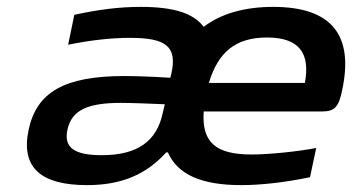

<svg xmlns="http://www.w3.org/2000/svg" viewBox="-20 -529 1023 558"><path d="M389 -509C325 -509 266 -501 196 -486L178 -399C242 -412 302 -419 358 -419C461 -419 496 -395 478 -315L475 -303C412 -307 366 -308 341 -308C167 -308 86 -261 63 -151C40 -40 101 9 233 9C332 9 404 -21 463 -86H468C496 -22 565 9 681 9C739 9 809 1 881 -14L899 -99C849 -89 763 -80 711 -80C606 -80 566 -116 572 -205H915C953 -205 965 -218 975 -270C1007 -423 948 -509 774 -509C692 -509 623 -490 572 -451C542 -491 484 -509 389 -509ZM176 -152C188 -208 233 -230 331 -230C360 -230 413 -228 459 -226L453 -201C436 -119 380 -78 276 -78C194 -78 165 -101 176 -152ZM587 -288C614 -378 665 -420 756 -420C851 -420 882 -373 866 -288Z"/></svg>

Font: LT Wave Medium
Style: Italic
Weight: 500
Designer: Daniel Lyons
Version: Version 2.5 (Glyphs App)